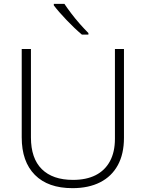

<svg xmlns="http://www.w3.org/2000/svg" viewBox="-20 -969 758 999"><path d="M625 -252Q625 -168 593 -109.5Q561 -51 501 -20.5Q441 10 357 10Q230 10 161.5 -59Q93 -128 93 -254V-714H141V-254Q141 -145 197.5 -89Q254 -33 360 -33Q429 -33 477.5 -57.5Q526 -82 552 -130Q578 -178 578 -247V-714H625ZM315 -949Q329 -928 350.5 -899.5Q372 -871 396 -844Q420 -817 440 -797V-789H406Q387 -805 366.5 -824.5Q346 -844 326 -865Q306 -886 289 -905.5Q272 -925 260 -941V-949Z"/></svg>

Font: Noto Sans Oriya ExtraLight
Style: Regular
Weight: 250
Version: Version 2.003